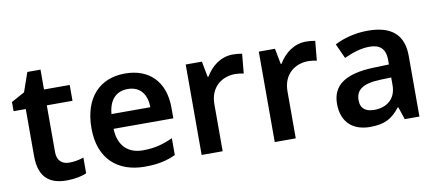

<svg xmlns="http://www.w3.org/2000/svg" viewBox="-63 -892 2577 1133"><g transform="rotate(-10 1225.5 -325.5)"><path d="M291 -91C249 -91 219 -115 219 -166V-447H373V-542H219V-661H140L100 -546L20 -502V-447H93V-165C93 -28 166 10 259 10C306 10 351 1 378 -12V-106C352 -97 322 -91 291 -91Z M705 -552C555 -552 455 -452 455 -267C455 -82 567 10 726 10C806 10 858 -2 912 -27V-128C853 -101 802 -87 732 -87C640 -87 586 -144 583 -242H941V-306C941 -461 851 -552 705 -552ZM705 -459C782 -459 818 -405 819 -330H586C593 -415 637 -459 705 -459Z M1352 -552C1278 -552 1221 -505 1188 -448H1183L1165 -542H1068V0H1194V-281C1194 -386 1267 -436 1346 -436C1361 -436 1383 -433 1396 -430L1407 -547C1392 -550 1369 -552 1352 -552Z M1790 -552C1716 -552 1659 -505 1626 -448H1621L1603 -542H1506V0H1632V-281C1632 -386 1705 -436 1784 -436C1799 -436 1821 -433 1834 -430L1845 -547C1830 -550 1807 -552 1790 -552Z M2160 -552C2085 -552 2014 -533 1961 -505L2001 -417C2050 -439 2100 -457 2154 -457C2214 -457 2249 -430 2249 -361V-334L2155 -331C1988 -325 1907 -270 1907 -158C1907 -43 1979 10 2076 10C2166 10 2209 -16 2256 -75H2260L2285 0H2373V-364C2373 -492 2300 -552 2160 -552ZM2183 -254 2249 -256V-210C2249 -127 2192 -85 2118 -85C2069 -85 2036 -105 2036 -157C2036 -215 2072 -250 2183 -254Z"/></g></svg>

Font: Noto Sans Tai Tham SemiBold
Style: Regular
Weight: 600
Designer: Monotype Design Team 2013. Revised by David WIlliams 2020
Foundry: Monotype Imaging Inc.
Version: Version 2.002